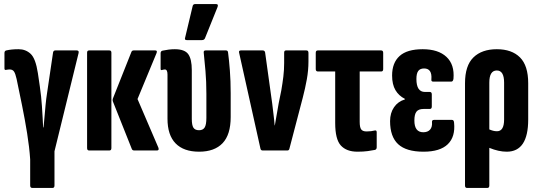

<svg xmlns="http://www.w3.org/2000/svg" viewBox="-20 -743 2657 948"><path d="M140 185Q129 185 129 173V44Q125 -16 114 -84.5Q103 -153 89 -222Q75 -291 62 -353Q56 -380 49 -390Q42 -400 28 -400Q20 -400 10 -398Q2 -396 2 -405V-481Q2 -492 11 -494Q24 -497 38.5 -498.5Q53 -500 72 -500Q107 -500 131.5 -477Q156 -454 167 -382Q173 -346 176.5 -317.5Q180 -289 183 -266Q185 -247 187 -219Q189 -191 190.5 -162.5Q192 -134 193 -114H195Q197 -133 199.5 -163Q202 -193 205 -224.5Q208 -256 212 -281L242 -484Q244 -494 253 -494H359Q371 -494 368 -481L249 4V173Q249 185 239 185Z M643 0Q634 0 631 -7L539 -238Q534 -248 538 -258L629 -487Q632 -494 640 -494H747Q758 -494 753 -481L659 -254L762 -14Q767 0 755 0ZM420 0Q410 0 410 -12V-483Q410 -494 420 -494H520Q530 -494 530 -483V-12Q530 0 520 0Z M963 6Q887 6 847 -35Q807 -76 807 -157V-375Q807 -400 794 -400Q790 -400 786 -399Q782 -398 779 -397Q773 -396 773 -403V-480Q773 -491 783 -493Q797 -496 812 -498Q827 -500 843 -500Q892 -500 909.5 -475.5Q927 -451 927 -397V-156Q927 -125 935 -112.5Q943 -100 963 -100Q982 -100 990.5 -113.5Q999 -127 999 -161V-280Q999 -341 994.5 -392.5Q990 -444 986 -482Q984 -494 995 -494H1096Q1105 -494 1106 -484Q1111 -447 1115 -395Q1119 -343 1119 -283V-165Q1119 -78 1079 -36Q1039 6 963 6ZM902 -545Q890 -545 894 -557L931 -712Q933 -723 944 -723H1046Q1060 -723 1054 -708L992 -554Q988 -545 977 -545Z M1277 0Q1268 0 1266 -9L1161 -481Q1157 -494 1169 -494H1277Q1287 -494 1289 -484L1324 -232Q1327 -205 1330.5 -178Q1334 -151 1336 -124H1337Q1341 -151 1346.5 -178.5Q1352 -206 1356 -233L1369 -297Q1375 -332 1379 -364.5Q1383 -397 1383 -432V-483Q1383 -494 1392 -494H1493Q1503 -494 1503 -482V-439Q1503 -396 1495 -351.5Q1487 -307 1475 -261L1409 -9Q1407 0 1399 0Z M1745 6Q1691 6 1663 -24.5Q1635 -55 1635 -136V-390H1550Q1539 -390 1539 -402V-482Q1539 -494 1549 -494H1862Q1872 -494 1872 -482V-402Q1872 -390 1862 -390H1756V-141Q1756 -114 1763.5 -104Q1771 -94 1790 -94Q1813 -94 1832 -99Q1840 -100 1840 -90V-16Q1840 -6 1832 -3Q1818 0 1796 3Q1774 6 1745 6Z M2071 6Q1986 6 1946 -31Q1906 -68 1906 -145Q1906 -185 1925.5 -213.5Q1945 -242 1979 -252V-255Q1949 -270 1932.5 -298Q1916 -326 1916 -370Q1916 -433 1953 -466.5Q1990 -500 2067 -500Q2144 -500 2184.5 -462Q2225 -424 2219 -354Q2217 -340 2208 -340H2119Q2108 -340 2110 -352Q2114 -405 2074 -405Q2054 -405 2045 -392.5Q2036 -380 2036 -353Q2036 -289 2078 -289H2102Q2112 -289 2112 -277V-217Q2112 -205 2102 -205H2071Q2047 -205 2036.5 -192Q2026 -179 2026 -148Q2026 -90 2070 -90Q2092 -90 2103.5 -103Q2115 -116 2113 -140Q2112 -151 2123 -151H2212Q2221 -151 2222 -137Q2229 -68 2191 -31Q2153 6 2071 6Z M2286 185Q2276 185 2276 173V-332Q2276 -419 2317.5 -459.5Q2359 -500 2433 -500Q2507 -500 2547.5 -459.5Q2588 -419 2588 -332V-153Q2588 6 2482 6Q2442 6 2396 -13V173Q2396 185 2386 185ZM2396 -335V-104Q2405 -100 2414.5 -97.5Q2424 -95 2434 -95Q2469 -95 2469 -153V-335Q2469 -395 2433 -395Q2396 -395 2396 -335Z"/></svg>

Font: Sofia Sans Extra Condensed ExtraBold
Style: Regular
Weight: 800
Designer: Botio Nikoltchev, Ani Petrova
Foundry: lettersoup
Version: Version 4.101; ttfautohint (v1.8.4.7-5d5b)